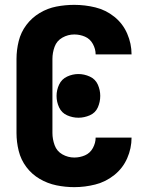

<svg xmlns="http://www.w3.org/2000/svg" viewBox="-20 -763 616 791"><path d="M286 8Q330 8 373 -3Q416 -14 451 -42Q486 -70 504 -111Q522 -152 522 -196H374Q374 -174 362.5 -153Q351 -132 330 -123Q309 -114 286 -114Q260 -114 237 -127Q214 -140 205 -165Q196 -190 196 -215V-520Q196 -546 205 -570.5Q214 -595 237 -608Q260 -621 286 -621Q309 -621 330 -612Q351 -603 362.5 -582Q374 -561 374 -539H522Q522 -583 504 -624.5Q486 -666 451 -694Q416 -722 373 -732.5Q330 -743 286 -743Q249 -743 212.5 -736Q176 -729 143.5 -709.5Q111 -690 88.5 -660Q66 -630 57 -593.5Q48 -557 48 -520V-215Q48 -178 57 -141.5Q66 -105 88.5 -75Q111 -45 143.5 -26Q176 -7 212.5 0.5Q249 8 286 8ZM303 -278Q327 -278 350 -288Q373 -298 383 -320.5Q393 -343 393 -368Q393 -392 383 -414.5Q373 -437 350 -447.5Q327 -458 303 -458Q279 -458 256.5 -447.5Q234 -437 223.5 -414.5Q213 -392 213 -368Q213 -343 223.5 -320.5Q234 -298 256.5 -288Q279 -278 303 -278Z"/></svg>

Font: Iosevka Sparkle Heavy
Style: Regular
Weight: 900
Designer: Belleve Invis
Foundry: Belleve Invis
Version: Version 4.5.0; ttfautohint (v1.8.3)